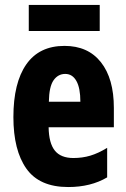

<svg xmlns="http://www.w3.org/2000/svg" viewBox="-20 -744 509 774"><path d="M240 -559Q335 -559 387 -493Q439 -427 439 -309V-231H176Q177 -167 201 -137Q225 -107 276 -107Q312 -107 344 -116.5Q376 -126 412 -148V-29Q346 10 255 10Q139 10 86.5 -64Q34 -138 34 -272Q34 -410 86 -484.5Q138 -559 240 -559ZM243 -446Q214 -446 196 -420.5Q178 -395 177 -334H304Q304 -389 288 -417.5Q272 -446 243 -446ZM382 -724V-619H96V-724Z"/></svg>

Font: Noto Sans Ethiopic ExtraCondensed ExtraBold
Style: Regular
Weight: 800
Width: 2
Designer: Monotype Design Team
Foundry: Monotype Imaging Inc.
Version: Version 2.102; ttfautohint (v1.8.4.7-5d5b)